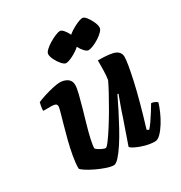

<svg xmlns="http://www.w3.org/2000/svg" viewBox="-170 -848 916 971"><g transform="rotate(-30 288.0 -362.5)"><path d="M216 0Q199 0 172.5 -9Q146 -18 119 -31Q92 -44 73 -56.5Q54 -69 52 -75Q52 -106 59 -145.5Q66 -185 76.5 -226.5Q87 -268 97.5 -304.5Q108 -341 115 -366.5Q122 -392 122 -398Q122 -409 114 -413Q106 -417 92 -417H43Q43 -430 45.5 -443.5Q48 -457 50 -464Q65 -471 91.5 -479.5Q118 -488 145 -494Q172 -500 186 -500Q212 -500 230.5 -487.5Q249 -475 249 -450Q249 -433 241 -400.5Q233 -368 221.5 -328Q210 -288 198.5 -248Q187 -208 179.5 -174.5Q172 -141 172 -123Q181 -113 198 -104.5Q215 -96 223 -96Q229 -96 246 -118.5Q263 -141 286 -177Q309 -213 332.5 -253.5Q356 -294 375.5 -330Q395 -366 405 -388Q409 -412 409.5 -444Q410 -476 410 -500Q486 -500 511 -487.5Q536 -475 536 -448Q536 -416 514.5 -318.5Q493 -221 448 -73L459 -66Q469 -76 483 -96Q497 -116 511 -138.5Q525 -161 535 -178Q544 -178 555 -173Q566 -168 569 -163Q563 -142 551 -114.5Q539 -87 522.5 -60.5Q506 -34 489 -17Q472 0 457 0Q429 0 400 -8Q371 -16 350 -26.5Q329 -37 326 -44L376 -188Q387 -223 398.5 -253.5Q410 -284 416 -301L411 -304Q395 -270 374 -229Q353 -188 331 -147.5Q309 -107 287 -73.5Q265 -40 246.5 -20Q228 0 216 0ZM265 -568Q255 -568 241.5 -583Q228 -598 218 -618Q208 -638 208 -652Q208 -662 221 -674.5Q234 -687 253 -698.5Q272 -710 290 -717.5Q308 -725 317 -725Q327 -725 338.5 -711Q350 -697 358 -680Q378 -697 406.5 -711Q435 -725 449 -725Q459 -725 471 -709.5Q483 -694 492 -674.5Q501 -655 501 -640Q501 -630 489 -617.5Q477 -605 459 -593.5Q441 -582 423.5 -575Q406 -568 396 -568Q386 -568 373.5 -581.5Q361 -595 352 -613Q334 -596 306.5 -582Q279 -568 265 -568Z"/></g></svg>

Font: Texturina ExtraBold
Style: Italic
Weight: 800
Italic angle: -11°
Designer: Guillermo Torres Carreño
Foundry: Omnibus-Type
Version: Version 1.002; ttfautohint (v1.8.3)